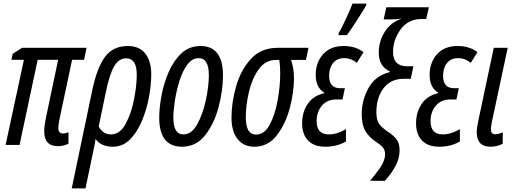

<svg xmlns="http://www.w3.org/2000/svg" viewBox="-20 -800 2856 1060"><path d="M358 -7V-70Q352 -68 344.5 -65.5Q337 -63 329 -63Q302 -63 302 -92Q302 -110 307 -135L378 -470H444L458 -536H102L50 -503L43 -470H112L11 0H88L188 -470H301L232 -142Q224 -102 224 -75Q224 7 300 7Q332 7 358 -7Z M525 -102 563 -285Q584 -389 610 -433.5Q636 -478 677 -478Q735 -478 735 -387Q735 -329 720 -251.5Q705 -174 673.5 -116Q642 -58 593 -58Q547 -58 525 -102ZM452 240 494 39Q498 20 502 1.5Q506 -17 507 -33Q538 10 603 10Q658 10 698 -30.5Q738 -71 764 -133.5Q790 -196 802.5 -264.5Q815 -333 815 -389Q815 -463 782 -504.5Q749 -546 686 -546Q604 -546 560 -486.5Q516 -427 490 -305L376 240Z M1211 -383Q1211 -546 1087 -546Q1024 -546 980.5 -504.5Q937 -463 910 -399.5Q883 -336 871 -269Q859 -202 859 -151Q859 10 985 10Q1063 10 1113 -54Q1163 -118 1187 -209.5Q1211 -301 1211 -383ZM937 -150Q937 -189 945.5 -244.5Q954 -300 971 -354Q988 -408 1014.5 -443.5Q1041 -479 1077 -479Q1133 -479 1133 -385Q1133 -324 1116.5 -247Q1100 -170 1069 -114Q1038 -58 993 -58Q937 -58 937 -150Z M1603 -368Q1603 -399 1598.5 -423.5Q1594 -448 1587 -469H1669L1683 -536H1513Q1420 -536 1364 -473.5Q1308 -411 1283 -321.5Q1258 -232 1258 -151Q1258 -75 1291.5 -32.5Q1325 10 1384 10Q1459 10 1507.5 -52Q1556 -114 1579.5 -202.5Q1603 -291 1603 -368ZM1337 -152Q1337 -218 1354 -291.5Q1371 -365 1408 -417Q1445 -469 1503 -469H1522Q1527 -437 1527 -394Q1527 -326 1513 -247Q1499 -168 1469.5 -112.5Q1440 -57 1393 -57Q1337 -57 1337 -152Z M1895 -606Q1908 -623 1929.5 -655.5Q1951 -688 1971.5 -720.5Q1992 -753 2001 -770L2003 -780H1926Q1915 -751 1891 -698.5Q1867 -646 1850 -617L1848 -606ZM1890 -19V-87Q1841 -58 1795 -58Q1728 -58 1728 -132Q1728 -182 1757 -216.5Q1786 -251 1838 -251H1871L1884 -313H1858Q1797 -313 1797 -382Q1797 -425 1819 -452Q1841 -479 1879 -479Q1919 -479 1950 -453L1987 -512Q1943 -546 1877 -546Q1804 -546 1763.5 -500.5Q1723 -455 1723 -387Q1723 -316 1770 -289L1769 -285Q1710 -272 1679 -226.5Q1648 -181 1648 -119Q1648 -59 1680.5 -24.5Q1713 10 1777 10Q1840 10 1890 -19Z M2105 198Q2143 156 2164.5 114.5Q2186 73 2186 29Q2186 -9 2169.5 -30.5Q2153 -52 2124 -71Q2090 -94 2074 -115Q2058 -136 2058 -181Q2058 -261 2097.5 -313Q2137 -365 2209 -365H2248L2262 -434H2228Q2150 -434 2150 -514Q2150 -581 2192 -638Q2234 -695 2307 -695H2333L2348 -760H2113L2098 -693H2140Q2169 -693 2198 -697Q2137 -677 2104 -624Q2071 -571 2071 -509Q2071 -434 2133 -405L2132 -402Q2053 -383 2015 -315Q1977 -247 1977 -170Q1977 -109 1998.5 -74.5Q2020 -40 2060 -14Q2081 -1 2093.5 14Q2106 29 2106 51Q2106 87 2077.5 127.5Q2049 168 2023 198Z M2519 -19V-87Q2470 -58 2424 -58Q2357 -58 2357 -132Q2357 -182 2386 -216.5Q2415 -251 2467 -251H2500L2513 -313H2487Q2426 -313 2426 -382Q2426 -425 2448 -452Q2470 -479 2508 -479Q2548 -479 2579 -453L2616 -512Q2572 -546 2506 -546Q2433 -546 2392.5 -500.5Q2352 -455 2352 -387Q2352 -316 2399 -289L2398 -285Q2339 -272 2308 -226.5Q2277 -181 2277 -119Q2277 -59 2309.5 -24.5Q2342 10 2406 10Q2469 10 2519 -19Z M2755 -6 2756 -69Q2731 -59 2713 -59Q2690 -59 2690 -88Q2690 -97 2692 -107Q2694 -117 2696 -129L2783 -536H2706L2621 -135Q2617 -117 2614.5 -99.5Q2612 -82 2612 -70Q2612 10 2688 10Q2723 10 2755 -6Z"/></svg>

Font: Noto Sans Display Condensed
Style: Italic
Weight: 400
Width: 3
Designer: Monotype Design team
Foundry: Monotype Imaging Inc.
Version: 1.000